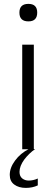

<svg xmlns="http://www.w3.org/2000/svg" viewBox="-20 -754 279 970"><path d="M110.4 195.3Q144 195.3 170.9 182.6V147.9Q148.4 158.2 125 158.2Q105.5 158.2 91.8 147Q78.6 135.7 78.6 114.3Q78.6 85 102.5 52.2Q127 20 157.7 -1H125.5Q83 20.5 56.2 57.1Q29.3 93.3 29.3 129.4Q29.3 161.6 51.8 178.2Q74.7 195.3 110.4 195.3ZM150.9 -528.3H92.3V0H150.9ZM168 -690.4Q168 -734.4 123.5 -734.4Q78.1 -734.4 78.1 -690.4Q78.1 -646 123.5 -646Q168 -646 168 -690.4Z"/></svg>

Font: My Font
Style: ExtraLight
Weight: 500
Designer: Vernon Adams
Foundry: newtypography
Version: Version 0.001